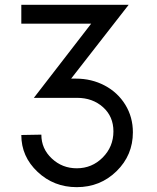

<svg xmlns="http://www.w3.org/2000/svg" viewBox="-20 -770 653 800"><path d="M296.4 -442.4Q361.8 -442.4 416.3 -413.6Q470.7 -384.8 502.2 -333.5Q533.7 -282.2 533.7 -218.8Q533.7 -123.5 465.8 -56.9Q397.9 9.8 299.8 9.8Q204.1 9.8 136.5 -54Q68.8 -117.7 68.8 -207.5L152.3 -209Q152.3 -150.4 195.8 -109.6Q239.3 -68.8 299.8 -68.8Q363.3 -68.8 408 -113.8Q452.6 -158.7 452.6 -222.7Q452.6 -284.7 409.2 -323.5Q365.7 -362.3 301.3 -362.3H121.1L359.9 -671.4H68.8V-750H516.1L276.4 -442.4Z"/></svg>

Font: Now
Style: Regular
Weight: 400
Designer: Alfredo Marco Pradil
Foundry: Alfredo Marco Pradil
Version: Version 1.002;PS 001.002;hotconv 1.0.88;makeotf.lib2.5.64775